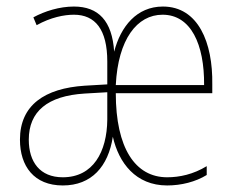

<svg xmlns="http://www.w3.org/2000/svg" viewBox="-20 -557 721 587"><path d="M478 -537C398 -537 349 -476 329 -399C323 -493 281 -537 206 -537C162 -537 117 -523 82 -504L92 -480C135 -504 176 -512 206 -512C271 -512 308 -467 308 -369V-299L239 -295C117 -287 41 -236 41 -130C41 -49 84 10 172 10C260 10 311 -48 325 -139C343 -59 395 10 491 10C534 10 578 -1 612 -22V-49C571 -24 529 -15 491 -15C393 -15 334 -105 334 -272H629V-299C631 -427 586 -537 478 -537ZM477 -512C564 -512 605 -421 604 -297H334C341 -437 399 -512 477 -512ZM239 -271 308 -275V-191C307 -93 265 -15 172 -15C102 -15 68 -62 68 -130C68 -216 125 -264 239 -271Z"/></svg>

Font: Noto Sans Lao Condensed Thin
Style: Regular
Weight: 100
Width: 3
Designer: Monotype Design Team
Foundry: Monotype Imaging Inc.
Version: Version 2.003